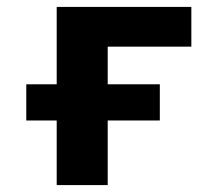

<svg xmlns="http://www.w3.org/2000/svg" viewBox="-20 -536 640 556"><path d="M144.2 0H291.9V-187.1H442.8V-291.9H291.9V-400.9H534.1V-516H144.2V-291.9H56.1V-187.1H144.2Z"/></svg>

Font: Margiela Mono Bold
Style: Regular
Weight: 700
Designer: Mike Abbink, Paul van der Laan, Pieter van Rosmalen
Foundry: Bold Monday
Version: Version 2.003 2021